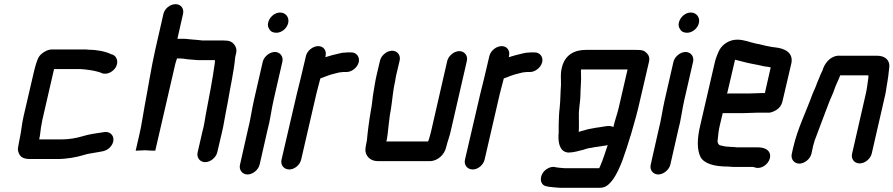

<svg xmlns="http://www.w3.org/2000/svg" viewBox="-20 -744 4281 920"><path d="M180 -153C181 -162 184 -174 187 -187L239 -413H361C367 -413 372 -413 376 -412C379 -412 384 -412 389 -411L404 -409C409 -408 416 -408 424 -406C436 -404 436 -403 446 -401C451 -400 455 -398 460 -397L469 -393C495 -384 523 -402 535 -422C550 -450 538 -475 520 -482L511 -485C484 -498 442 -506 402 -506C397 -507 391 -507 384 -507H228C205 -507 179 -489 168 -474C157 -458 148 -423 142 -398L93 -187C84 -148 82 -113 74 -78C71 -66 70 -53 67 -40C64 -29 66 -18 72 -6C81 12 98 18 126 18H252C300 18 345 10 384 -2C399 -7 416 -9 432 -12C463 -18 487 -17 507 -38C540 -73 520 -117 479 -111C444 -106 407 -101 375 -91C345 -82 310 -76 274 -76H168V-77C174 -102 174 -128 180 -153Z M821 -724C795 -724 769 -703 763 -677L724 -506C704 -418 690 -324 673 -236C664 -189 659 -146 648 -100L630 -22L677 -24C688 -23 707 -22 718 -22H724L820 -438C822 -445 826 -457 828 -464H841C853 -464 866 -462 878 -460L902 -458C911 -457 919 -457 926 -456H1010C1010 -452 1010 -447 1009 -440C998 -361 982 -278 966 -195C961 -167 958 -142 950 -114L927 -14C921 11 938 33 963 33C988 33 1015 11 1021 -14L1044 -112C1051 -140 1055 -170 1061 -200L1071 -252C1083 -326 1101 -401 1107 -470L1112 -492C1115 -507 1111 -519 1103 -530C1090 -546 1077 -550 1051 -550H950C938 -552 921 -553 909 -554L887 -556C878 -557 870 -558 863 -558H830L857 -677C863 -703 847 -724 821 -724Z M1239 -448 1197 -265C1186 -217 1180 -168 1168 -123L1130 45C1124 70 1141 92 1166 92C1191 92 1218 70 1224 45L1262 -122C1275 -168 1280 -218 1291 -265L1333 -448C1339 -473 1322 -495 1297 -495C1272 -495 1245 -473 1239 -448ZM1265 -636C1262 -623 1264 -613 1271 -604C1276 -593 1289 -587 1304 -587C1330 -587 1355 -608 1361 -634C1367 -661 1349 -684 1322 -684C1296 -684 1271 -662 1265 -636Z M1446 -476 1422 -374C1416 -350 1408 -318 1402 -293L1329 21C1323 46 1340 68 1366 68C1392 68 1417 46 1423 21L1496 -295C1501 -318 1510 -346 1515 -368C1536 -376 1562 -387 1586 -392C1596 -394 1606 -398 1617 -398C1621 -399 1626 -399 1631 -399H1641C1666 -399 1693 -421 1699 -446C1705 -471 1688 -493 1663 -493H1653C1646 -493 1640 -493 1634 -492C1625 -492 1616 -491 1606 -488C1584 -483 1560 -477 1539 -470L1540 -476C1546 -501 1531 -523 1505 -523C1479 -523 1452 -501 1446 -476Z M1801 -454 1785 -386C1777 -353 1773 -319 1767 -286C1765 -268 1761 -233 1757 -214C1749 -168 1742 -115 1738 -71L1735 -56C1733 -47 1732 -38 1731 -31C1728 1 1753 28 1789 28H2040C2077 28 2110 -3 2118 -39C2124 -65 2134 -89 2140 -117L2217 -452C2223 -477 2206 -499 2181 -499C2156 -499 2129 -477 2123 -452L2046 -116C2044 -107 2033 -66 2031 -66H1831L1834 -78L1837 -98C1840 -129 1844 -157 1848 -192L1853 -220C1860 -264 1863 -312 1874 -359C1875 -368 1877 -377 1879 -386L1895 -454C1901 -479 1884 -501 1859 -501C1834 -501 1807 -479 1801 -454Z M2325 -476 2301 -374C2295 -350 2287 -318 2281 -293L2208 21C2202 46 2219 68 2245 68C2271 68 2296 46 2302 21L2375 -295C2380 -318 2389 -346 2394 -368C2415 -376 2441 -387 2465 -392C2475 -394 2485 -398 2496 -398C2500 -399 2505 -399 2510 -399H2520C2545 -399 2572 -421 2578 -446C2584 -471 2567 -493 2542 -493H2532C2525 -493 2519 -493 2513 -492C2504 -492 2495 -491 2485 -488C2463 -483 2439 -477 2418 -470L2419 -476C2425 -501 2410 -523 2384 -523C2358 -523 2331 -501 2325 -476Z M2919 -135C2902 -146 2874 -137 2851 -134L2836 -132C2820 -128 2796 -126 2781 -120L2766 -116L2753 -112C2754 -124 2754 -130 2754 -144V-165C2754 -173 2753 -181 2754 -188C2752 -215 2760 -252 2761 -281C2761 -317 2766 -358 2764 -391C2764 -401 2763 -406 2764 -411H2987L2945 -229C2938 -198 2926 -167 2919 -135ZM2672 -419C2664 -385 2669 -368 2668 -337C2665 -300 2666 -268 2662 -230C2658 -199 2658 -172 2657 -145V-123V-108L2656 -94C2655 -55 2664 -16 2703 -13C2729 -13 2752 -21 2774 -26C2783 -29 2792 -32 2801 -34L2815 -36L2830 -39L2845 -41C2857 -43 2873 -45 2884 -47C2887 -47 2889 -48 2892 -49C2880 -13 2869 22 2855 54C2854 57 2853 59 2851 62H2687C2678 62 2653 59 2646 58L2636 56C2623 55 2612 58 2600 66C2562 90 2562 145 2601 149L2610 151C2621 152 2653 156 2665 156H2853C2886 156 2901 136 2918 115C2954 62 2976 -13 2998 -83C2999 -87 3000 -91 3002 -95C3015 -142 3028 -183 3039 -230L3090 -449C3093 -464 3091 -476 3082 -486C3067 -503 3058 -505 3025 -505H2788C2729 -505 2686 -479 2672 -419Z M3207 -448 3165 -265C3154 -217 3148 -168 3136 -123L3098 45C3092 70 3109 92 3134 92C3159 92 3186 70 3192 45L3230 -122C3243 -168 3248 -218 3259 -265L3301 -448C3307 -473 3290 -495 3265 -495C3240 -495 3213 -473 3207 -448ZM3233 -636C3230 -623 3232 -613 3239 -604C3244 -593 3257 -587 3272 -587C3298 -587 3323 -608 3329 -634C3335 -661 3317 -684 3290 -684C3264 -684 3239 -662 3233 -636Z M3565 -296H3471C3469 -296 3467 -296 3464 -295L3500 -449C3500 -451 3501 -454 3503 -458C3514 -454 3525 -453 3537 -449C3572 -439 3607 -435 3642 -426L3659 -424L3673 -421L3645 -298H3628C3615 -298 3580 -296 3565 -296ZM3606 -204H3660C3671 -203 3685 -208 3700 -217C3715 -226 3725 -240 3729 -257L3772 -441C3782 -491 3742 -512 3694 -517L3678 -519L3663 -522C3644 -525 3623 -532 3603 -535C3573 -541 3547 -554 3512 -554C3475 -554 3442 -532 3427 -504C3420 -491 3410 -465 3406 -449L3335 -142C3320 -78 3319 -27 3337 9C3356 42 3407 54 3466 54C3476 54 3485 56 3496 56H3588C3593 56 3595 58 3599 59C3637 70 3681 26 3668 -10C3661 -29 3639 -38 3610 -38H3510C3503 -39 3495 -40 3487 -40C3483 -40 3478 -40 3472 -41C3455 -41 3443 -45 3429 -48C3422 -51 3416 -63 3419 -74C3421 -95 3423 -118 3429 -143L3443 -202H3544C3559 -202 3592 -204 3606 -204Z M3868 -7 3874 -34C3875 -39 3876 -47 3880 -58C3882 -68 3886 -77 3889 -85C3908 -137 3930 -193 3949 -244C3958 -270 3972 -295 3980 -321C3985 -336 3994 -353 4000 -368L4006 -383H4141V-373C4137 -346 4135 -321 4128 -292L4063 -8C4057 17 4073 39 4099 39C4125 39 4151 17 4157 -8L4222 -291C4225 -303 4226 -315 4228 -327L4233 -357C4234 -366 4236 -376 4237 -385C4238 -403 4243 -422 4241 -437C4236 -462 4216 -477 4181 -477H4006C3966 -480 3936 -449 3923 -413C3923 -411 3922 -408 3920 -404C3913 -390 3910 -384 3905 -370C3900 -358 3893 -343 3889 -330L3884 -318C3880 -311 3877 -301 3872 -290C3842 -207 3801 -127 3780 -34L3774 -7C3768 18 3785 40 3810 40C3835 40 3862 18 3868 -7Z"/></svg>

Font: Electronic
Style: ExBlkIt
Weight: 900
Version: Version 1.011